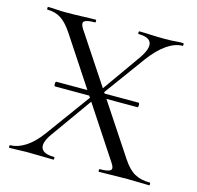

<svg xmlns="http://www.w3.org/2000/svg" viewBox="-94 -723 841 821"><g transform="rotate(15 326.0 -312.5)"><path d="M317.6 -329.6H499.8Q502.8 -329.6 503.7 -324.6Q504.6 -319.6 503.7 -314.6Q502.8 -309.6 499.8 -309.6H317.6ZM317.6 -304.2H136.8Q134.6 -304.2 133.6 -309.6Q132.6 -315 133.6 -320Q134.6 -325 136.8 -325H317.6ZM412.8 0Q410.6 0 410.6 -6Q410.6 -12 412.8 -12Q449.4 -12 459.9 -20.3Q470.4 -28.6 455.2 -51L133 -540.2Q106.6 -580.2 80.9 -596.6Q55.2 -613 20.8 -613Q18.6 -613 18.6 -619Q18.6 -625 20.8 -625Q39.2 -625 59.3 -623.5Q79.4 -622 97 -622Q137.6 -622 171.7 -623.5Q205.8 -625 231.4 -625Q234.2 -625 234.2 -619Q234.2 -613 231.4 -613Q194.8 -613 184.6 -604.4Q174.4 -595.8 188.8 -573L513 -83Q538.8 -43.6 566.4 -27.8Q594 -12 635.2 -12Q637.4 -12 637.4 -6Q637.4 0 635.2 0Q614.8 0 590.3 -1Q565.8 -2 539 -2Q499.2 -2 469.2 -1Q439.2 0 412.8 0ZM17 0Q14 0 14 -6Q14 -12 17 -12Q50 -12 84.9 -34.6Q119.8 -57.2 152.6 -102.8L303.6 -309.6L316 -298.8L175.4 -101.6Q144.6 -58.6 154 -35.3Q163.4 -12 210.8 -12Q213.6 -12 213.6 -6Q213.6 0 210.8 0Q184.2 0 160.2 -1Q136.2 -2 96.4 -2Q70.8 -2 55.3 -1Q39.8 0 17 0ZM331.8 -315.2 319.4 -325.2 454.4 -516Q487.6 -563.2 479.8 -588.1Q472 -613 424.6 -613Q421.8 -613 421.8 -619Q421.8 -625 424.6 -625Q451.2 -625 475.6 -623.5Q500 -622 539 -622Q564.8 -622 580.3 -623.5Q595.8 -625 618.4 -625Q621.4 -625 621.4 -619Q621.4 -613 618.4 -613Q585.4 -613 549.3 -587.9Q513.2 -562.8 477 -514Z"/></g></svg>

Font: Cormorant Infant Light
Style: Regular
Weight: 300
Designer: Christian Thalmann (Catharsis Fonts)
Foundry: Catharsis Fonts
Version: Version 4.001